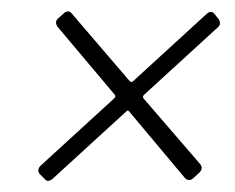

<svg xmlns="http://www.w3.org/2000/svg" viewBox="-20 -485 412 336"><path d="M365 -445Q365 -440 361 -437L232 -319Q229 -316 231 -313L331 -197Q333 -193 333 -192Q333 -187 329 -183L318 -173Q315 -170 311 -170Q307 -170 304 -173L206 -290Q204 -293 201 -290L72 -172Q63 -165 58 -172L49 -181Q47 -185 47 -186Q47 -191 51 -195L180 -313Q183 -316 181 -319L80 -439Q78 -443 78 -445Q78 -450 82 -453L92 -462Q95 -465 99 -465Q103 -465 105 -462L207 -343Q210 -340 213 -343L342 -461Q345 -464 349 -464Q353 -464 355 -461L363 -451Q365 -447 365 -445Z"/></svg>

Font: Barlow Semi Condensed ExLight
Style: Italic
Weight: 275
Width: 4
Italic angle: -7°
Designer: Jeremy Tribby
Foundry: Tribby Type
Version: Version 1.408